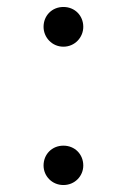

<svg xmlns="http://www.w3.org/2000/svg" viewBox="-20 -517 365 551"><path d="M162 14C195 14 219 -12 219 -42C219 -74 195 -99 162 -99C129 -99 105 -74 105 -42C105 -12 129 14 162 14ZM162 -383C195 -383 219 -410 219 -440C219 -472 195 -497 162 -497C129 -497 105 -472 105 -440C105 -410 129 -383 162 -383Z"/></svg>

Font: Noto Serif CJK HK Light
Style: Regular
Weight: 300
Designer: Ryoko NISHIZUKA 西塚涼子 (kana & ideographs); Frank Grießhammer (Latin, Greek & Cyrillic); Wenlong ZHANG 张文龙 (bopomofo); San
Foundry: Adobe
Version: Version 2.001;hotconv 1.1.0;makeotfexe 2.6.0